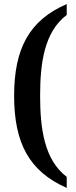

<svg xmlns="http://www.w3.org/2000/svg" viewBox="-20 -785 373 938"><path d="M306 133V79C196 -4 176 -158 176 -317C176 -476 196 -629 306 -712V-765C122 -686 49 -546 49 -317C49 -87 122 52 306 133Z"/></svg>

Font: Noto Serif Armenian Condensed SemiBold
Style: Regular
Weight: 600
Width: 3
Designer: Monotype Design Team
Foundry: Monotype Imaging Inc.
Version: Version 2.008